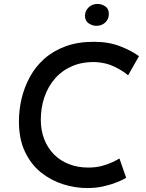

<svg xmlns="http://www.w3.org/2000/svg" viewBox="-20 -941 739 974"><path d="M620 -39Q604 -29 574.5 -17Q545 -5 506.5 4Q468 13 423 13Q361 13 299.5 -6.5Q238 -26 187.5 -66.5Q137 -107 106.5 -171.5Q76 -236 76 -325Q76 -383 89.5 -440.5Q103 -498 131.5 -550.5Q160 -603 205 -643Q250 -683 312.5 -706Q375 -729 456 -729Q531 -729 589 -706.5Q647 -684 685 -656L630 -559Q603 -582 561 -602.5Q519 -623 466 -626Q398 -628 346 -605.5Q294 -583 258.5 -542Q223 -501 205 -447.5Q187 -394 187 -333Q187 -279 204.5 -234.5Q222 -190 253.5 -158Q285 -126 329.5 -108.5Q374 -91 427 -91Q466 -91 496 -99Q526 -107 548.5 -117.5Q571 -128 586 -137ZM411 -862Q412 -887 430 -904Q448 -921 475 -921Q496 -921 514.5 -908.5Q533 -896 532 -869Q532 -844 514 -827Q496 -810 469 -810Q449 -810 430 -822.5Q411 -835 411 -862Z"/></svg>

Font: Josefin Sans Medium
Style: Italic
Weight: 500
Italic angle: -7°
Designer: Santiago Orozco
Foundry: Typemade
Version: Version 2.000